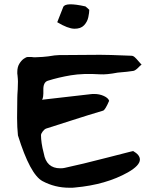

<svg xmlns="http://www.w3.org/2000/svg" viewBox="-20 -852 693 899"><path d="M248 -748 276 -819Q286 -843 380 -822Q384 -819 388.5 -815Q393 -811 398 -806Q398 -793 393.5 -771.5Q389 -750 373.5 -733.5Q358 -717 328 -717.5Q298 -718 248 -748ZM304 27Q237 27 179 -4Q121 -35 64 -218Q62 -237 61 -257.5Q60 -278 60 -300L61 -394Q61 -400 61.5 -410Q62 -420 63 -433L64 -470Q64 -475 63.5 -482.5Q63 -490 62 -500Q61 -503 61 -507Q61 -511 61 -515Q61 -538 70.5 -553.5Q80 -569 91.5 -577Q103 -585 109 -585H128Q132 -584 137 -584Q142 -584 149 -584Q162 -584 179.5 -585.5Q197 -587 205 -588Q240 -594 256 -594L394 -595Q450 -596 500.5 -594.5Q551 -593 595 -591Q603 -591 610.5 -584.5Q618 -578 628 -566L643 -549Q639 -547 634.5 -542.5Q630 -538 625 -533Q612 -521 604 -520Q592 -518 574 -516Q556 -514 531 -512Q505 -507 484 -505Q463 -503 449 -504Q369 -509 312 -499.5Q255 -490 204 -474Q182 -467 183 -431Q184 -394 177 -385L404 -411Q409 -412 413.5 -412Q418 -412 421 -412Q446 -412 466.5 -402.5Q487 -393 491 -380Q473 -338 463 -334Q428 -324 392 -312.5Q356 -301 318 -289L196 -250Q188 -247 180 -236.5Q172 -226 172 -219Q172 -203 175 -181.5Q178 -160 185 -134Q197 -64 262 -64Q269 -64 274 -64.5Q279 -65 283 -66Q321 -74 372.5 -86.5Q424 -99 490 -116L603 -145Q635 -127 635 -105Q635 -77 579 -45Q476 13 331 26Q327 27 320 27Q313 27 304 27Z"/></svg>

Font: Mansalva
Style: Regular
Weight: 400
Designer: Carolina Short
Foundry: Carolina Short
Version: Version 2.112; ttfautohint (v1.8.4.7-5d5b)